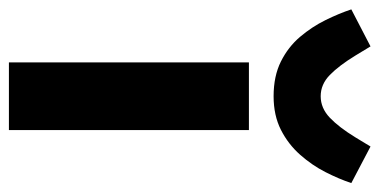

<svg xmlns="http://www.w3.org/2000/svg" viewBox="-272 -606 831 420"><g transform="rotate(90 143.0 -395.5)"><path d="M217 0H69V-525H217ZM143 -579Q99 -579 67 -595Q35 -611 13 -637Q-9 -663 -23.5 -692.5Q-38 -722 -47 -749L34 -791L54 -758Q76 -722 96.5 -702Q117 -682 143 -682Q169 -682 190 -702Q211 -722 233 -758L253 -791L333 -749Q324 -722 309 -692.5Q294 -663 271 -637Q248 -611 216.5 -595Q185 -579 143 -579Z"/></g></svg>

Font: IBM Plex Sans
Style: Bold
Weight: 700
Designer: Mike Abbink, Paul van der Laan, Pieter van Rosmalen
Foundry: Bold Monday
Version: Version 3.201